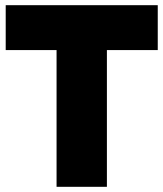

<svg xmlns="http://www.w3.org/2000/svg" viewBox="-20 -720 630 740"><path d="M2 -527V-700H588V-527H392V0H198V-527Z"/></svg>

Font: Jost* Heavy
Style: Regular
Weight: 800
Version: Version 3.7